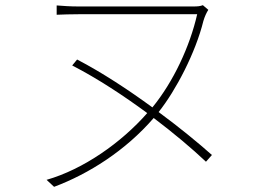

<svg xmlns="http://www.w3.org/2000/svg" viewBox="-20 -696 1040 742"><path d="M799 -97C745 -145 673 -204 593 -263C660 -347 736 -493 766 -615C771 -632 778 -647 785 -658L764 -676C754 -672 744 -671 728 -671H283C251 -671 225 -673 199 -675V-639C225 -640 251 -641 283 -641H742C714 -517 650 -380 569 -281C476 -349 374 -416 278 -466L259 -443C358 -392 458 -326 549 -259C449 -145 303 -42 160 -1L189 26C323 -24 465 -114 574 -240C652 -181 722 -122 776 -71Z"/></svg>

Font: Noto Sans CJK Thin
Style: Regular
Weight: 100
Designer: Ryoko NISHIZUKA (kana & ideographs); Paul D. Hunt (Latin, Greek & Cyrillic); Wenlong ZHANG (bopomofo); Sandoll Communica
Foundry: Adobe Systems Incorporated
Version: Version 1.000;PS 1;hotconv 1.0.78;makeotf.lib2.5.61930